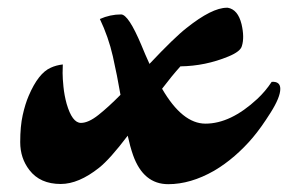

<svg xmlns="http://www.w3.org/2000/svg" viewBox="-20 -471 737 491"><path d="M394.5 -244.1Q446.3 -154.8 505.4 -154.8Q569.8 -154.8 637.7 -217.8Q658.7 -237.3 674.8 -261.7Q696.8 -263.2 696.8 -243.7Q696.8 -222.2 672.1 -183.1Q647.5 -144 626.2 -118.9Q605 -93.8 579.8 -72Q554.7 -50.3 527.3 -34.2Q467.3 0 410.2 0Q346.7 0 320.3 -74.2Q312.5 -96.7 306.6 -124Q261.2 -64 233.4 -42Q181.2 -0.5 135.3 -0.5Q82.5 -0.5 55.2 -36.1Q31.7 -66.4 31.7 -107.4Q31.7 -148.4 38.1 -176.8Q44.4 -205.1 53.2 -225.6Q78.1 -284.2 109.9 -297.9Q123.5 -304.2 140.6 -306.2Q140.1 -296.9 140.1 -283.9Q140.1 -271 142.3 -249Q144.5 -227.1 150.4 -205.6Q164.6 -156.7 187 -156.7Q206.1 -156.7 231.7 -177Q257.3 -197.3 288.1 -228.5Q279.8 -277.3 268.6 -326.9Q257.3 -376.5 235.4 -422.4Q261.7 -434.1 289.6 -434.1Q308.6 -434.1 341.8 -355Q351.1 -332 362.3 -307.6Q426.3 -375.5 457 -399.4Q522 -451.2 560.1 -451.2H562.5Q588.4 -446.8 597.7 -409.2Q605.5 -375.5 598.6 -353.5Q595.2 -339.4 564.5 -326.7Q505.4 -302.2 441.4 -301.3Q419.4 -276.9 394.5 -244.1Z"/></svg>

Font: Molle
Style: Regular
Weight: 400
Italic angle: -22°
Designer: Elena Albertoni
Foundry: Elena Albertoni
Version: Version 1.001; ttfautohint (v0.92) -l 12 -r 12 -G 200 -x 10 